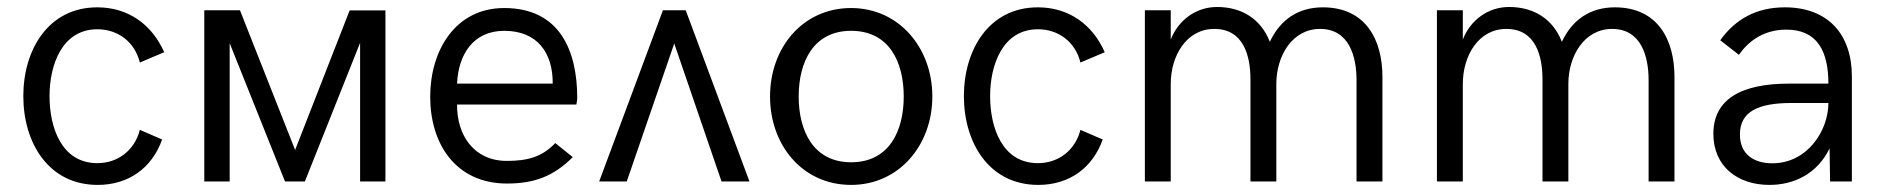

<svg xmlns="http://www.w3.org/2000/svg" viewBox="-20 -517 5367 547"><path d="M258.3 9.8C346.7 9.8 413.1 -38.6 441.9 -119.6L378.4 -147C363.8 -89.4 316.4 -52.2 257.3 -52.2C155.3 -52.2 121.1 -153.8 121.1 -243.2C121.1 -331.1 156.2 -433.6 257.3 -433.6C315.9 -433.6 363.8 -397.9 378.4 -338.9L447.8 -368.2C413.1 -446.8 345.7 -496.1 257.3 -496.1C116.7 -496.1 46.4 -374 46.4 -243.2C46.4 -110.8 117.7 9.8 258.3 9.8Z M562 0H634.3V-394L792 0H848.6L1005.9 -395V0H1078.1V-487.3H976.1L820.8 -89.8L663.6 -487.8H562Z M1424.8 5.9C1502.9 5.9 1558.1 -15.6 1611.8 -69.3L1562 -109.4C1523.9 -69.3 1481.9 -58.6 1423.8 -58.6C1329.6 -58.6 1281.2 -132.8 1282.2 -219.2H1622.1C1622.1 -219.2 1624.5 -231.9 1624.5 -237.8C1624.5 -370.6 1576.2 -494.1 1416.5 -494.1C1276.4 -494.1 1205.6 -372.1 1205.6 -241.2C1205.6 -108.4 1277.3 5.9 1424.8 5.9ZM1282.2 -278.8C1285.6 -361.3 1328.1 -429.2 1416.5 -429.2C1510.3 -429.2 1555.2 -367.2 1554.7 -278.8Z M1687 0H1765.6L1900.9 -393.1L2035.6 0H2115.2L1933.6 -487.8H1868.7Z M2404.8 9.8C2541 9.8 2636.2 -103 2636.2 -242.2C2636.2 -380.9 2541 -494.1 2404.8 -494.1C2266.6 -494.1 2173.8 -380.9 2173.8 -242.2C2173.8 -103 2266.6 9.8 2404.8 9.8ZM2404.8 -54.7C2296.9 -54.7 2255.4 -144.5 2255.4 -242.2C2255.4 -339.8 2296.9 -429.2 2404.8 -429.2C2513.7 -429.2 2554.7 -339.8 2554.7 -242.2C2554.7 -144.5 2513.7 -54.7 2404.8 -54.7Z M2938 9.8C3026.4 9.8 3092.8 -38.6 3121.6 -119.6L3058.1 -147C3043.5 -89.4 2996.1 -52.2 2937 -52.2C2835 -52.2 2800.8 -153.8 2800.8 -243.2C2800.8 -331.1 2835.9 -433.6 2937 -433.6C2995.6 -433.6 3043.5 -397.9 3058.1 -338.9L3127.4 -368.2C3092.8 -446.8 3025.4 -496.1 2937 -496.1C2796.4 -496.1 2726.1 -374 2726.1 -243.2C2726.1 -110.8 2797.4 9.8 2938 9.8Z M3241.7 0H3315.4V-277.8C3315.4 -357.9 3359.9 -434.6 3439.5 -434.6C3522.5 -434.6 3542.5 -358.9 3542.5 -290.5V0H3616.2V-277.8C3616.2 -357.9 3661.6 -434.6 3740.7 -434.6C3823.7 -434.6 3844.7 -356.4 3844.7 -288.6V0H3918.5V-297.9C3918.5 -402.8 3871.6 -496.1 3748.5 -496.1C3680.2 -496.1 3627.9 -462.4 3597.7 -397.9C3572.3 -463.4 3517.1 -497.1 3447.3 -497.1C3387.2 -497.1 3336.9 -459.5 3315.4 -404.3V-487.8H3241.7Z M4073.7 0H4147.5V-277.8C4147.5 -357.9 4191.9 -434.6 4271.5 -434.6C4354.5 -434.6 4374.5 -358.9 4374.5 -290.5V0H4448.2V-277.8C4448.2 -357.9 4493.7 -434.6 4572.8 -434.6C4655.8 -434.6 4676.8 -356.4 4676.8 -288.6V0H4750.5V-297.9C4750.5 -402.8 4703.6 -496.1 4580.6 -496.1C4512.2 -496.1 4460 -462.4 4429.7 -397.9C4404.3 -463.4 4349.1 -497.1 4279.3 -497.1C4219.2 -497.1 4168.9 -459.5 4147.5 -404.3V-487.8H4073.7Z M5021 9.8C5090.3 9.8 5156.7 -21 5192.4 -94.2L5193.8 0H5255.9V-299.3C5255.9 -418 5189 -496.1 5064.9 -496.1C4984.4 -496.1 4924.3 -462.9 4880.9 -402.3L4934.1 -360.8C4957.5 -394.5 4999.5 -432.6 5069.3 -432.6C5157.7 -432.6 5189 -370.6 5189 -278.8H5077.1C4939 -278.8 4861.3 -233.4 4861.3 -135.7C4861.3 -43.9 4929.2 9.8 5021 9.8ZM5029.3 -51.8C4978.5 -51.8 4937 -75.7 4937 -133.8C4937 -198.7 4987.8 -223.6 5084.5 -223.6H5189C5189 -145 5129.4 -51.8 5029.3 -51.8Z"/></svg>

Font: HK Grotesk
Style: Regular
Weight: 400
Designer: Alfredo Marco Pradil and Stefan Peev
Foundry: Hanken Design Co.
Version: Version 1.045;PS 001.045;hotconv 1.0.88;makeotf.lib2.5.64775